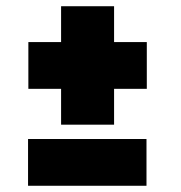

<svg xmlns="http://www.w3.org/2000/svg" viewBox="-20 -597 582 616"><path d="M451 -462V-312H346V-197H176V-312H71V-462H176V-577H346V-462ZM70 -1V-151H450V-1Z"/></svg>

Font: Raleway Black
Style: Italic
Weight: 900
Italic angle: -12°
Designer: Matt McInerney, Pablo Impallari, Rodrigo Fuenzalida
Foundry: Matt McInerney, Pablo Impallari, Rodrigo Fuenzalida
Version: Version 4.101;RELEASE